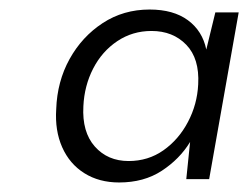

<svg xmlns="http://www.w3.org/2000/svg" viewBox="-20 -732 521 403"><path d="M230 -349Q188 -349 157 -368.5Q126 -388 110.5 -423Q95 -458 98 -503Q100 -561 126 -608Q152 -655 195.5 -683.5Q239 -712 294 -712Q344 -712 374.5 -689.5Q405 -667 413 -628L432 -706H481L419 -356H371L379 -434Q357 -398 319.5 -373.5Q282 -349 230 -349ZM250 -394Q291 -394 323 -416.5Q355 -439 374.5 -476Q394 -513 396 -555Q399 -609 371 -638Q343 -667 298 -667Q258 -667 226 -645.5Q194 -624 175.5 -588Q157 -552 155 -509Q152 -455 179 -424.5Q206 -394 250 -394Z"/></svg>

Font: DM Sans Light
Style: Italic
Weight: 300
Italic angle: -10°
Designer: Colophon Foundry, Jonny Pinhorn
Foundry: Colophon Foundry
Version: Version 4.004;gftools[0.9.30]